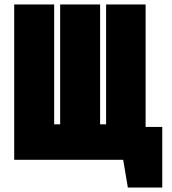

<svg xmlns="http://www.w3.org/2000/svg" viewBox="-20 -720 773 865"><path d="M524 -148V0H535L556 125H711V-148ZM458 -700V-160H431V-700H251V-160H224V-700H44V0H636V-700Z"/></svg>

Font: Advent Pro Black
Style: Regular
Weight: 900
Version: Version 3.000